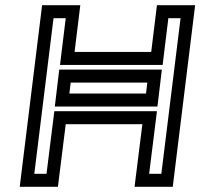

<svg xmlns="http://www.w3.org/2000/svg" viewBox="-20 -694 771 739"><path d="M648 0 728 -649 731 -674H706H609H584L581 -649L562 -494H267L286 -649L289 -674H264H167H142L139 -649L59 0L56 25H81H178H203L206 0L233 -216H528L501 0L498 25H523H620H645L648 0ZM601 -25H554L581 -241L584 -266H559H214H189L186 -241L159 -25H112L186 -624H233L214 -469L211 -444H236H581H606L609 -469L628 -624H675L601 -25ZM247 -334 252 -376H547L542 -334H247ZM216 -284H561H586L589 -309L600 -401L603 -426H578H233H208L205 -401L194 -309L191 -284H216Z"/></svg>

Font: Gamestation Text Outline
Style: Italic
Weight: 400
Designer: Jonas Hecksher
Foundry: Jonas Hecksher, Playtypeª, e-types AS
Version: Version 1.003